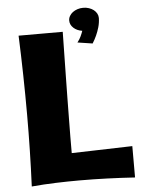

<svg xmlns="http://www.w3.org/2000/svg" viewBox="-57 -873 688 935"><g transform="rotate(-5 286.5 -405.5)"><path d="M564.9 17.1Q498 12.7 430.2 10.3Q362.3 7.8 293.9 7.8Q235.8 7.8 177.7 9.8Q119.6 11.7 60.1 17.1Q64 -70.8 65.9 -157.5Q67.9 -244.1 67.9 -332Q67.9 -430.2 65.9 -527.6Q64 -625 60.1 -720.2H275.9Q273.9 -604.5 272 -495.1Q271 -448.2 270.5 -398.4Q270 -348.6 269.3 -300.3Q268.6 -252 268.3 -207.8Q268.1 -163.6 268.1 -127.9L564.9 -136.2ZM457 -772Q456.5 -748.5 450.2 -726.8Q443.8 -705.1 436 -688Q427.2 -668.5 416 -650.9L342.8 -662.1Q354 -676.3 360.6 -690.7Q367.2 -705.1 371.1 -716.8Q345.2 -720.7 328.6 -736.1Q312 -751.5 312 -772Q312 -783.7 317.9 -793.9Q323.7 -804.2 333.7 -811.8Q343.8 -819.3 356.9 -823.7Q370.1 -828.1 385.3 -828.1Q399.9 -828.1 413.1 -823.7Q426.3 -819.3 436 -811.8Q445.8 -804.2 451.4 -793.9Q457 -783.7 457 -772Z"/></g></svg>

Font: Galindo
Style: Regular
Weight: 400
Version: Version 1.000